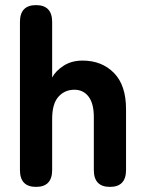

<svg xmlns="http://www.w3.org/2000/svg" viewBox="-20 -731 572 751"><path d="M121 0Q58 0 58 -66V-645Q58 -711 121 -711Q184 -711 184 -645V-428Q198 -454 229 -474Q260 -494 303 -494Q378 -494 425.5 -446Q473 -398 473 -304V-66Q473 0 410 0Q347 0 347 -66V-273Q347 -326 326.5 -353Q306 -380 271 -380Q233 -380 208.5 -352.5Q184 -325 184 -266V-66Q184 0 121 0Z"/></svg>

Font: Zen Maru Gothic Black
Style: Regular
Weight: 900
Designer: Yoshimichi Ohira
Foundry: Positype
Version: Version 1.001